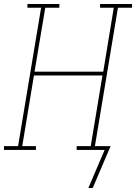

<svg xmlns="http://www.w3.org/2000/svg" viewBox="-38 -755 685 967"><path d="M429 192H407L489 0H348V-19H419L478 -375H133L74 -19H143V0H-18V-19H53L169 -716H100V-735H261V-716H190L136 -394H482L535 -716H466V-735H627V-716H556L440 -19H519Z"/></svg>

Font: Iosevka Etoile Thin Oblique
Style: Regular
Weight: 100
Italic angle: -9°
Designer: Belleve Invis
Foundry: Belleve Invis
Version: Version 15.5.2; ttfautohint (v1.8.4)